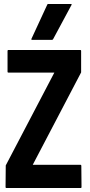

<svg xmlns="http://www.w3.org/2000/svg" viewBox="-20 -948 454 968"><path d="M13 0Q8 0 8 -5L9 -114L254 -582H22Q18 -582 18 -586V-691Q18 -696 22 -696H384Q389 -696 389 -691V-583L145 -117H386Q390 -117 390 -112L391 -5Q391 0 386 0ZM142 -747Q137 -747 138 -751L218 -924Q219 -928 223 -928H337Q343 -928 341 -924L248 -751Q246 -747 242 -747Z"/></svg>

Font: Staatliches
Style: Regular
Weight: 400
Designer: Brian LaRossa & Erica Carras
Foundry: Type Brut Foundry
Version: Version 1.000; ttfautohint (v1.8.2) -l 8 -r 50 -G 200 -x 14 